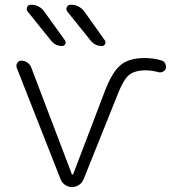

<svg xmlns="http://www.w3.org/2000/svg" viewBox="-20 -796 736 795"><path d="M402.3 -605.5Q373 -605.5 355.5 -627.9L258.8 -748Q252 -756.8 256.8 -766.6Q261.7 -776.4 272.5 -776.4Q308.6 -776.4 330.1 -747.1L414.1 -628.9Q418.9 -621.1 415 -613.3Q411.1 -605.5 402.3 -605.5ZM237.3 -605.5Q209 -605.5 191.4 -627.9L94.7 -748Q87.9 -756.8 92.3 -766.6Q96.7 -776.4 107.4 -776.4Q143.6 -776.4 164.1 -747.1L249 -628.9Q253.9 -621.1 250 -613.3Q246.1 -605.5 237.3 -605.5ZM277.3 -75.2Q278.3 -73.2 280.3 -73.2Q282.2 -73.2 283.2 -75.2L415 -420.9Q444.3 -497.1 479 -526.4Q513.7 -555.7 579.1 -555.7Q614.3 -555.7 648.4 -545.9Q659.2 -543 664.1 -533.2Q667 -527.3 667 -520.5Q667 -517.6 667 -513.7Q664.1 -503.9 655.3 -499.5Q646.5 -495.1 636.7 -497.1Q611.3 -503.9 585 -504.9Q538.1 -504.9 514.6 -485.8Q491.2 -466.8 466.8 -404.3L326.2 -53.7Q320.3 -39.1 307.1 -30.3Q293.9 -21.5 278.3 -21.5Q262.7 -21.5 249.5 -30.3Q236.3 -39.1 230.5 -54.7L48.8 -516.6Q47.9 -520.5 47.9 -524.4Q47.9 -530.3 51.8 -536.1Q57.6 -544.9 68.4 -544.9Q82 -544.9 93.3 -537.1Q104.5 -529.3 109.4 -516.6Z"/></svg>

Font: Gen Jyuu Gothic P Light
Style: Regular
Weight: 200
Designer: [Source Han Sans]
Ryoko NISHIZUKA  (kana & ideographs); Paul D. Hunt (Latin, Greek & Cyrillic); Wenlong ZHANG  (bopomofo
Version: Version 1.002.20150607